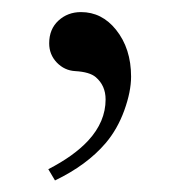

<svg xmlns="http://www.w3.org/2000/svg" viewBox="-20 -119 298 324"><path d="M61.5 166.5Q104.5 144.5 128.9 118.2Q158.2 86.4 158.2 48.8Q158.2 25.4 141.6 11.2Q131.3 2.4 106.9 1Q88.9 0 75.9 -13.4Q63 -26.9 63 -45.9Q63 -69.8 78.6 -84.2Q94.2 -98.6 116.7 -98.6Q151.9 -98.6 175.8 -68.8Q201.2 -37.1 201.2 10.3Q201.2 35.6 189.7 67.4Q178.2 99.1 158.2 122.6Q126.5 159.7 72.8 185.5Z"/></svg>

Font: Theano Old Style
Style: Regular
Weight: 400
Designer: Alexey Kryukov
Version: Version 2.00